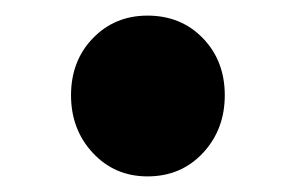

<svg xmlns="http://www.w3.org/2000/svg" viewBox="-20 -212 378 246"><path d="M169 14Q127 14 99 -16Q71 -46 71 -90Q71 -134 99 -163Q127 -192 169 -192Q212 -192 240 -163Q268 -134 268 -90Q268 -46 240 -16Q212 14 169 14Z"/></svg>

Font: Noto Sans KR ExtraBold
Style: Regular
Weight: 800
Designer: Ryoko NISHIZUKA  (kana, bopomofo & ideographs); Paul D. Hunt (Latin, Greek & Cyrillic); Sandoll Communications , Soo-you
Foundry: Adobe
Version: Version 2.004-H2;hotconv 1.0.118;makeotfexe 2.5.65603